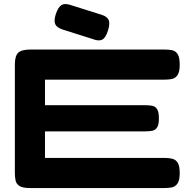

<svg xmlns="http://www.w3.org/2000/svg" viewBox="-20 -940 965 969"><path d="M131 9Q94 9 78 -1.5Q62 -12 58.5 -30Q55 -48 55 -67V-614Q55 -658 72 -674Q89 -690 134 -690H812Q832 -690 849 -686.5Q866 -683 876.5 -667Q887 -651 887 -613Q887 -577 876 -561Q865 -545 848 -541.5Q831 -538 811 -538H207V-409H714Q734 -409 749 -406Q764 -403 773 -389Q782 -375 782 -342Q782 -311 773 -297Q764 -283 748 -280Q732 -277 712 -277H207V-143H812Q832 -143 849 -139Q866 -135 876.5 -119.5Q887 -104 887 -66Q887 -30 876 -14Q865 2 848 5.5Q831 9 811 9ZM460 -739 296 -791Q266 -801 258.5 -818.5Q251 -836 262 -870Q274 -904 289.5 -914Q305 -924 332 -916L491 -866Q521 -857 528.5 -839Q536 -821 525 -786Q514 -752 499.5 -742Q485 -732 460 -739Z"/></svg>

Font: Fredoka Expanded SemiBold
Style: Regular
Weight: 600
Width: 7
Designer: Ben Nathan
Foundry: Milena B. Brandão, Ben Nathan
Version: Version 2.001